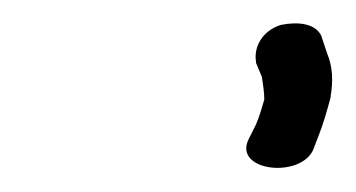

<svg xmlns="http://www.w3.org/2000/svg" viewBox="-20 -745 300 162"><path d="M249 -631C253 -641 256 -652 259 -663V-664C261 -676 261 -688 256 -700L251 -715C246 -725 232 -727 217 -724C201 -719 194 -705 196 -693V-692L201 -680C202 -673 203 -667 203 -661C201 -654 199 -647 196 -640L190 -628C176 -601 232 -594 244 -618Z"/></svg>

Font: Stray Cat
Style: BdExtObl
Weight: 700
Version: Version 1.0